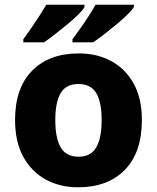

<svg xmlns="http://www.w3.org/2000/svg" viewBox="-20 -786 667 816"><path d="M583 -276Q583 -138 510.5 -64Q438 10 312 10Q234 10 173.5 -23.5Q113 -57 78.5 -120.5Q44 -184 44 -276Q44 -412 116.5 -485.5Q189 -559 315 -559Q393 -559 453.5 -526Q514 -493 548.5 -430Q583 -367 583 -276ZM215 -276Q215 -199 238 -159.5Q261 -120 314 -120Q366 -120 389 -159.5Q412 -199 412 -276Q412 -352 389 -390.5Q366 -429 313 -429Q261 -429 238 -390.5Q215 -352 215 -276ZM549 -756Q541 -743 520.5 -723Q500 -703 473.5 -681Q447 -659 421 -639Q395 -619 376 -606H288V-619Q302 -638 320.5 -664Q339 -690 356.5 -717Q374 -744 386 -766H549ZM339 -756Q332 -743 311.5 -723Q291 -703 264.5 -681Q238 -659 212 -639Q186 -619 167 -606H79V-619Q93 -638 111 -664Q129 -690 146.5 -717Q164 -744 177 -766H339Z"/></svg>

Font: Noto Sans Sinhala ExtraBold
Style: Regular
Weight: 800
Designer: Jelle Bosma - Monotype Design Team
Foundry: Monotype Imaging Inc.
Version: Version 2.006; ttfautohint (v1.8.4.7-5d5b)